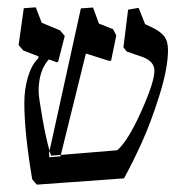

<svg xmlns="http://www.w3.org/2000/svg" viewBox="-20 -499 488 524"><path d="M113.8 -80.1Q114.3 -78.1 114.3 -75Q114.3 -71.8 114.7 -69.8L144.5 -72.3L146 -76.2L299.8 -88.9Q329.1 -113.8 365.2 -194.3Q401.4 -274.9 401.4 -305.7Q401.4 -331.5 369.6 -343.3L325.7 -358.4L316.9 -370.1L329.6 -472.7L358.4 -477.5L376 -433.1L393.6 -424.8Q417.5 -413.6 428 -400.1Q438.5 -386.7 438.5 -362.3Q438.5 -313 414.8 -237.8Q391.1 -162.6 366.2 -108.2Q341.3 -53.7 318.4 -12.2L80.6 4.9Q74.7 -1 67.9 -9.8Q46.4 -136.2 46.4 -218.3Q46.4 -256.3 56.6 -290Q66.9 -323.7 85 -340.3V-345.2L43.5 -361.3L30.8 -376L44.9 -476.6L77.6 -479L93.8 -437L144 -416L156.7 -400.9L138.7 -330.6L134.8 -329.1L113.3 -336.9Q85.4 -306.2 85.4 -250Q85.4 -235.4 95.2 -179.4Q105 -123.5 115.2 -87.4ZM115.2 -87.4Q116.2 -84.5 117.7 -79.6Q119.1 -74.7 119.1 -74.2L146 -76.2L214.4 -353L277.3 -333L283.2 -333.5L297.4 -402.3L288.6 -419.4L250 -434.6L233.9 -478.5L200.7 -476.1Z"/></svg>

Font: Neuton
Style: Regular
Weight: 400
Designer: Brian M Zick
Version: Version 1.3